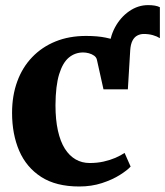

<svg xmlns="http://www.w3.org/2000/svg" viewBox="-20 -700 630 732"><path d="M467.5 -360 421.5 -423.5 397 -510.5Q397.5 -556.5 418.2 -595.2Q439 -634 472.5 -657.2Q506 -680.5 544.5 -680.5Q574 -680.5 589.5 -672.5V-554.5Q578.5 -561.5 562.8 -566Q547 -570.5 528 -570.5Q515 -570.5 503.5 -564.5Q492 -558.5 485 -544.8Q478 -531 476.5 -509ZM282 11Q193.5 11 137 -25.5Q80.5 -62 53.2 -125.2Q26 -188.5 26 -269.5Q26 -335.5 45.8 -389.5Q65.5 -443.5 102.8 -482.2Q140 -521 191.8 -542Q243.5 -563 308 -563Q352 -563 383.2 -556.5Q414.5 -550 436.5 -542.5Q458.5 -535 474 -532.5L467.5 -359.5H374.5L349.5 -472Q347.5 -481.5 338.8 -487.8Q330 -494 318.8 -497Q307.5 -500 297 -500Q266 -500 242.5 -480.5Q219 -461 205.5 -417Q192 -373 191.5 -299Q191.5 -243.5 200.8 -202Q210 -160.5 227.2 -133.2Q244.5 -106 268.5 -92.2Q292.5 -78.5 322 -78.5Q350.5 -78.5 375 -84Q399.5 -89.5 419.8 -98.2Q440 -107 455 -117L478 -65Q465.5 -51 437 -33Q408.5 -15 368.8 -2Q329 11 282 11Z"/></svg>

Font: Merriweather 36pt ExtraBold
Style: Regular
Weight: 800
Designer: Eben Sorkin
Foundry: Eben Sorkin
Version: Version 2.100